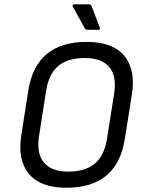

<svg xmlns="http://www.w3.org/2000/svg" viewBox="-20 -862 669 894"><path d="M386.2 -723.1Q377.9 -723.1 373 -732.9L318.8 -832Q316.4 -835.9 318.8 -838.9Q321.3 -841.8 326.2 -841.8H395Q402.8 -841.8 407.2 -832L444.8 -732.9Q448.2 -723.1 437 -723.1ZM289.1 12.2Q168 12.2 114.5 -52.7Q61 -117.7 79.1 -231.9L111.8 -440.9Q147.9 -667 383.8 -667Q504.9 -667 558.6 -602.1Q612.3 -537.1 594.2 -422.9L561 -213.9Q524.9 12.2 289.1 12.2ZM297.9 -63Q376 -63 420.7 -99.6Q465.3 -136.2 478 -214.8L511.2 -423.8Q524.4 -506.8 489.3 -549.3Q454.1 -591.8 375 -591.8Q295.9 -591.8 251.7 -555.2Q207.5 -518.6 194.8 -439.9L162.1 -231Q148.9 -147.9 184.1 -105.5Q219.2 -63 297.9 -63Z"/></svg>

Font: Sofia Sans
Style: Italic
Weight: 400
Italic angle: -9°
Designer: Botio Nikoltchev, Ani Petrova
Foundry: lettersoup
Version: Version 4.100